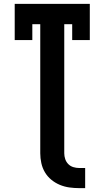

<svg xmlns="http://www.w3.org/2000/svg" viewBox="-20 -755 540 992"><path d="M389 217Q364 217 338.5 213.5Q313 210 289 200Q265 190 245 173.5Q225 157 212 135Q199 113 193.5 87.5Q188 62 188 37V-630H147V-548H56V-735H444V-548H353V-630H312V37Q312 52 317 67Q322 82 333 93Q344 104 359 108.5Q374 113 389 113H420V217Z"/></svg>

Font: Iosevka Curly Slab Extrabold
Style: Regular
Weight: 800
Monospace: yes
Designer: Belleve Invis
Foundry: Belleve Invis
Version: Version 22.1.2; ttfautohint (v1.8.4)